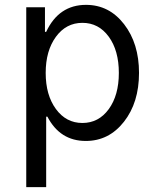

<svg xmlns="http://www.w3.org/2000/svg" viewBox="-20 -570 640 790"><path d="M427.5 -419Q386 -476 319 -476Q252 -476 210 -418.5Q168 -361 168 -270Q168 -179 210 -121.5Q252 -64 319 -64Q386 -64 427.5 -121Q469 -178 469 -270Q469 -362 427.5 -419ZM88 200V-540H165V-439H170Q222 -550 334 -550Q429 -550 490.5 -470.5Q552 -391 552 -270Q552 -148 490 -69Q428 10 333 10Q227 10 175 -90H170V200Z"/></svg>

Font: CommitMono
Style: 450Regular
Weight: 450
Designer: Eigil Nikolajsen
Foundry: Eigil Nikolajsen
Version: Version 1.002